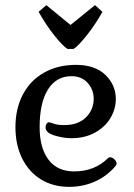

<svg xmlns="http://www.w3.org/2000/svg" viewBox="-20 -713 519 746"><path d="M130 -667 160 -693 254 -616 349 -693 378 -667Q350 -617 316.5 -575Q283 -533 266 -523H242Q224 -534 191 -575.5Q158 -617 130 -667ZM40 -219Q40 -291 69 -346Q98 -401 151.5 -431Q205 -461 275 -461Q349 -461 389.5 -422Q430 -383 430 -328Q430 -290 409.5 -255Q389 -220 349.5 -198Q310 -176 257 -176Q227 -176 192 -186.5Q157 -197 157 -218Q157 -226 161 -232Q165 -238 170 -238Q173 -238 188.5 -232.5Q204 -227 229 -227Q284 -227 314 -257Q344 -287 344 -329Q344 -365 320.5 -391Q297 -417 258 -417Q199 -417 166.5 -365.5Q134 -314 134 -219Q134 -138 168.5 -92.5Q203 -47 268 -47Q348 -47 400 -99Q403 -102 408 -102Q416 -102 424.5 -94Q433 -86 433 -77Q433 -74 431 -71.5Q429 -69 429 -68Q395 -28 348.5 -7.5Q302 13 249 13Q186 13 139 -16Q92 -45 66 -97.5Q40 -150 40 -219Z"/></svg>

Font: Kurale
Style: Regular
Weight: 400
Designer: Eduardo Rodriguez Tunni
Foundry: Eduardo Rodriguez Tunni
Version: Version 2.000